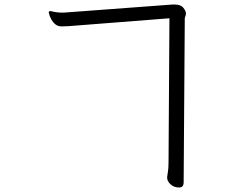

<svg xmlns="http://www.w3.org/2000/svg" viewBox="-20 -753 1040 851"><path d="M731 -672 283 -637Q268 -636 253 -636Q238 -636 227 -644Q204 -662 196 -697Q196 -704 204 -704Q230 -697 257 -697H262L745 -733H754Q781 -733 792.5 -718.5Q804 -704 804 -695Q804 -686 801.5 -680.5Q799 -675 799 -673L794 55Q794 78 774 78Q751 78 736 64Q721 50 721 36Q721 33 721 30Q721 27 724 10.5Q727 -6 727 -34Z"/></svg>

Font: LXGW Bright TC
Style: Regular
Weight: 400
Designer: Christian Thalmann (Catharsis Fonts)
Foundry: LXGW / Christian Thalmann (Catharsis Fonts) / Fontworks Inc.
Version: Version 5.501